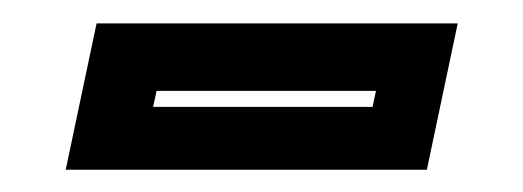

<svg xmlns="http://www.w3.org/2000/svg" viewBox="-20 -708 458 168"><path d="M37.5 -559.5 64.5 -687.5H380.5L353.5 -559.5ZM114 -614.5H306L309 -628.5H117Z"/></svg>

Font: Tourney Expanded Regular
Style: Bold Italic
Weight: 700
Width: 7
Italic angle: -12°
Designer: Tyler Finck
Foundry: Etcetera Type Co
Version: Version 1.010; ttfautohint (v1.8.3)